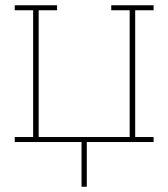

<svg xmlns="http://www.w3.org/2000/svg" viewBox="-20 -540 640 730"><path d="M290 170V0H36V-19H106V-501H36V-520H197V-501H127V-19H473V-501H403V-520H564V-501H494V-19H564V0H310V170Z"/></svg>

Font: Iosevka HT Thin Extended
Style: Regular
Weight: 100
Width: 7
Monospace: yes
Designer: Belleve Invis
Foundry: Belleve Invis
Version: Version 32.3.0; ttfautohint (v1.8.4)